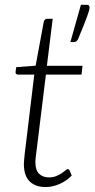

<svg xmlns="http://www.w3.org/2000/svg" viewBox="-20 -748 382 776"><path d="M332 -728.5Q342 -728.5 342 -718Q342 -713 339.8 -704.8Q337.5 -696.5 332.2 -681.8Q327 -667 318 -645Q309 -623 295.5 -590Q292 -583 287.8 -580.5Q283.5 -578 276 -578H264.5L307 -728.5ZM76.5 -83.5Q76.5 -86.5 76.8 -91Q77 -95.5 77.8 -104.5Q78.5 -113.5 80 -127.8Q81.5 -142 84.5 -164L118.5 -446.5H53Q48 -446.5 45 -449.5Q42 -452.5 43 -458L45.5 -476.5L124 -482.5L157 -660.5Q158 -665 161.5 -668.5Q165 -672 170 -672H193L169.5 -482H313.5L309.5 -446.5H165.5L131 -165.5Q128.5 -145 126.8 -132Q125 -119 124.2 -110.8Q123.5 -102.5 123.2 -98.5Q123 -94.5 123 -92.5Q123 -60 138.2 -45.5Q153.5 -31 177.5 -31Q194 -31 206.8 -36.2Q219.5 -41.5 229 -47.8Q238.5 -54 244.5 -59.2Q250.5 -64.5 253.5 -64.5Q258.5 -64.5 261 -59.5L270 -38.5Q250 -17.5 221.5 -4.8Q193 8 164.5 8Q123.5 8 100.2 -14.5Q77 -37 76.5 -83.5Z"/></svg>

Font: Lato Light
Style: Italic
Weight: 300
Italic angle: -7°
Designer: Lukasz Dziedzic
Foundry: tyPoland Lukasz Dziedzic
Version: Version 2.007; 2014-02-27